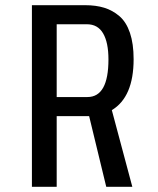

<svg xmlns="http://www.w3.org/2000/svg" viewBox="-20 -720 610 740"><path d="M389.5 0 323.5 -272.5H198.5V0H103V-700H308Q349.5 -700 381.5 -690.2Q413.5 -680.5 440 -658Q466.5 -635.5 480.8 -593.5Q495 -551.5 495 -492Q495 -346 411 -295.5L490 0ZM198.5 -626.5V-346H317Q398 -346 398 -491Q398 -556 377.5 -591.2Q357 -626.5 315 -626.5Z"/></svg>

Font: League Mono Narrow
Style: Regular
Weight: 400
Width: 3
Designer: Tyler Finck
Foundry: The League of Moveable Type / Tyler Finck
Version: Version 2.210